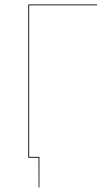

<svg xmlns="http://www.w3.org/2000/svg" viewBox="-20 -700 466 852"><path d="M410.6 -676.3H109.4V-3.9H154.8V131.8H151.4L150.9 0H105.5V-680.2H410.6Z"/></svg>

Font: Fira Sans Compressed Four
Style: Regular
Weight: 100
Width: 1
Designer: Carrois Corporate & Edenspiekermann AG
Foundry: Carrois Corporate GbR & Edenspiekermann AG
Version: Version 4.203;PS 004.203;hotconv 1.0.88;makeotf.lib2.5.64775